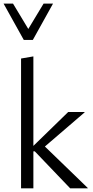

<svg xmlns="http://www.w3.org/2000/svg" viewBox="-31 -1023 503 1043"><path d="M350.2 0 158 -200.8H140.1V-220.5L339.4 -414.5H428.6V-412.5L183 -201.4L191.4 -247.9L445.6 -2V0ZM83.4 0V-705.1L150.3 -716.6V0ZM98.3 -805.9 111.1 -846.4 205.7 -1003.3H257L147.3 -805.9ZM98.3 -805.9 -11.5 -1003.3H39.8L135 -845.3L147.3 -805.9Z"/></svg>

Font: Ysabeau
Style: Bold
Weight: 700
Designer: Christian Thalmann (Catharsis Fonts)
Version: Version 2.000;gftools[0.9.27.dev2+g8671c4b]